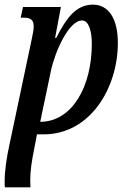

<svg xmlns="http://www.w3.org/2000/svg" viewBox="-31 -566 544 826"><path d="M-10 240H100C100 231 99 220 99 211C99 166 106 125 117 70L128 12H155C358 13 476 -189 476 -381C476 -486 436 -546 369 -546C295 -546 254 -487 211 -403H206L231 -536H68L58 -490H69C95 -490 114 -485 114 -453C114 -440 111 -422 105 -395L11 50C-3 112 -11 170 -11 215C-11 224 -11 232 -10 240ZM142 -42 188 -261C206 -345 265 -478 322 -478C351 -478 364 -432 364 -377C364 -195 280 -42 142 -42Z"/></svg>

Font: Noto Serif Condensed Semi
Style: Italic
Weight: 600
Width: 3
Italic angle: -12°
Designer: Monotype Design Team
Foundry: Monotype Imaging Inc.
Version: Version 1.901